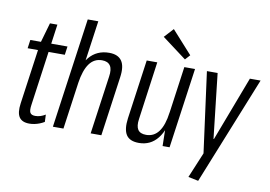

<svg xmlns="http://www.w3.org/2000/svg" viewBox="-95 -931 1790 1272"><g transform="rotate(10 800.5 -295.0)"><path d="M141 7Q92 7 72.5 -22.5Q53 -52 62 -115L120 -528L161 -671H211L134 -119Q128 -80 136.5 -65Q145 -50 171 -50Q189 -50 206 -55.5Q223 -61 239 -71L241 -22Q226 -13 209.5 -6.5Q193 0 175.5 3.5Q158 7 141 7ZM52 -540H302L294 -483H44Z M608 -391Q616 -441 599.5 -465.5Q583 -490 544 -490Q491 -490 459 -446Q427 -402 414 -314L374 -248L382 -306Q398 -427 448.5 -487Q499 -547 582 -547Q642 -547 667 -510.5Q692 -474 681 -399L625 0H553ZM403 -740H474L421 -363L370 0H299Z M852 -149Q845 -101 860.5 -77.5Q876 -54 916 -54Q969 -54 1001 -97.5Q1033 -141 1044 -227L1076 -292L1068 -234Q1052 -114 1004 -53.5Q956 7 878 7Q816 7 792.5 -29.5Q769 -66 779 -141L835 -540H906ZM1084 0H1037L1034 -153L1088 -540H1160ZM1113 -624 1083 -591 919 -714 976 -776Z M1241 172 1324 -27 1315 20 1240 -540H1312L1361 -105H1364L1529 -540H1601L1309 186Z"/></g></svg>

Font: Pathway Extreme Condensed Light
Style: Italic
Weight: 300
Width: 3
Italic angle: -8°
Version: Version 1.001;gftools[0.9.26]